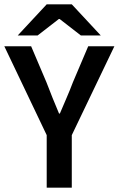

<svg xmlns="http://www.w3.org/2000/svg" viewBox="-24 -868 549 888"><path d="M192 0V-243L-4 -654H120L191 -487Q205 -450 219 -415.5Q233 -381 249 -343H253Q269 -381 284 -415.5Q299 -450 313 -487L384 -654H505L308 -243V0ZM58 -704 192 -848H308L442 -704H350L252 -780H248L150 -704Z"/></svg>

Font: Source Sans 3 SemiBold
Style: Regular
Weight: 600
Designer: Paul D. Hunt
Foundry: Adobe
Version: Version 3.046;hotconv 1.0.118;makeotfexe 2.5.65603